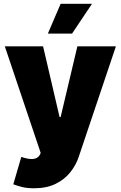

<svg xmlns="http://www.w3.org/2000/svg" viewBox="-20 -793 645 1026"><path d="M161.9 213.1Q122.9 213.1 95.7 205.8Q68.5 198.5 51.1 191.8L93.8 45.5Q130 58.2 155.5 56.6Q181.1 55 193.2 34.1L197.4 24.1L5.7 -545.5H210.2L298.3 -167.6H304L393.5 -545.5H599.4L400.6 45.5Q385.7 90.2 354.9 128.4Q324.2 166.5 276.5 189.8Q228.7 213.1 161.9 213.1ZM235.8 -613.6 304 -772.7H471.6L365.1 -613.6Z"/></svg>

Font: Inter UI Black
Style: Regular
Weight: 900
Designer: Rasmus Andersson
Foundry: rsms
Version: 3.2;8d6f07862